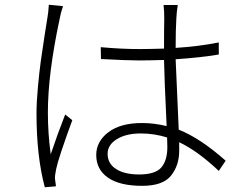

<svg xmlns="http://www.w3.org/2000/svg" viewBox="-20 -769 1040 810"><path d="M186 -749 246 -743Q236 -715 232 -691Q182 -458 182 -295Q182 -205 194 -118Q223 -205 255 -286L285 -262Q226 -101 217 -56Q211 -29 212 -14Q213 -8 214.5 4Q216 16 216 17L169 21Q134 -110 134 -289Q134 -338 140 -402.5Q146 -467 152 -510.5Q158 -554 168 -618.5Q178 -683 180 -694Q184 -714 186 -749ZM686 -149Q686 -173 685 -189Q631 -206 574 -206Q512 -206 473 -182Q434 -158 434 -120Q434 -79 469.5 -56Q505 -33 567 -33Q635 -33 660.5 -62.5Q686 -92 686 -149ZM932 -91 903 -48Q814 -132 736 -169V-133Q736 -71 701.5 -28Q667 15 580 15Q485 15 435.5 -19.5Q386 -54 386 -115Q386 -172 437 -211Q488 -250 579 -250Q631 -250 683 -237Q673 -449 672 -516Q602 -514 566 -514Q518 -514 406 -520L405 -570Q493 -562 568 -562Q604 -562 672 -564Q672 -658 673 -690Q673 -724 670 -748H730Q725 -717 724 -692Q721 -644 721 -567Q818 -573 903 -590V-539Q825 -526 721 -519Q721 -517 734 -222Q825 -186 932 -91Z"/></svg>

Font: Noto Sans Korean Light
Style: Regular
Weight: 300
Designer: Ryoko NISHIZUKA  (kana & ideographs); Paul D. Hunt (Latin, Greek & Cyrillic); Wenlong ZHANG  (bopomofo); Sandoll Communi
Foundry: Adobe Systems Incorporated
Version: Version 1.000;PS 1;hotconv 1.0.78;makeotf.lib2.5.61930